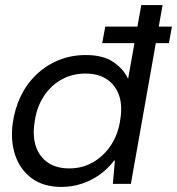

<svg xmlns="http://www.w3.org/2000/svg" viewBox="-20 -725 698 757"><path d="M383 -555 395 -620H658L646 -555ZM222 12Q152 12 106 -21.5Q60 -55 40.5 -111.5Q21 -168 30 -238Q38 -296 61.5 -345Q85 -394 123 -430.5Q161 -467 210.5 -487.5Q260 -508 319 -508Q387 -508 427.5 -480Q468 -452 485 -414L537 -705H621L496 0H425L433 -92H430Q405 -59 372.5 -36Q340 -13 302 -0.5Q264 12 222 12ZM253 -61Q306 -61 349 -86.5Q392 -112 420 -156.5Q448 -201 455 -259Q463 -312 448.5 -351.5Q434 -391 400.5 -413Q367 -435 317 -435Q264 -435 221 -410.5Q178 -386 150.5 -342Q123 -298 116 -240Q108 -187 122 -146.5Q136 -106 169.5 -83.5Q203 -61 253 -61Z"/></svg>

Font: DM Sans 36pt
Style: Italic
Weight: 400
Italic angle: -10°
Designer: Colophon Foundry, Jonny Pinhorn
Foundry: Colophon Foundry
Version: Version 4.004;gftools[0.9.30]